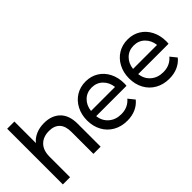

<svg xmlns="http://www.w3.org/2000/svg" viewBox="-39 -1273 1809 1809"><g transform="rotate(-45 865.5 -368.0)"><path d="M499.5 -476.5C459.8 -515.5 406.3 -535 339 -535C299 -535 262.8 -528 230.5 -514C198.2 -500 172 -480.3 152 -455V-742H56V0H152V-273C152 -329.7 167 -373.2 197 -403.5C227 -433.8 268 -449 320 -449C366 -449 401.3 -436 426 -410C450.7 -384 463 -345.3 463 -294V0H559V-305C559 -380.3 539.2 -437.5 499.5 -476.5Z M1137 -233C1138.3 -245 1139 -254.7 1139 -262C1139 -315.3 1128.5 -362.7 1107.5 -404C1086.5 -445.3 1057.3 -477.5 1020 -500.5C982.7 -523.5 940.3 -535 893 -535C845 -535 802.2 -523.5 764.5 -500.5C726.8 -477.5 697.2 -445.3 675.5 -404C653.8 -362.7 643 -316.3 643 -265C643 -213 654.2 -166.3 676.5 -125C698.8 -83.7 730.3 -51.5 771 -28.5C811.7 -5.5 858.3 6 911 6C952.3 6 989.7 -1.3 1023 -16C1056.3 -30.7 1084.3 -52 1107 -80L1057 -142C1021 -99.3 973.3 -78 914 -78C864.7 -78 823.5 -92.2 790.5 -120.5C757.5 -148.8 738.3 -186.3 733 -233ZM784.5 -412C813.5 -440 849.7 -454 893 -454C936.3 -454 972.5 -439.8 1001.5 -411.5C1030.5 -383.2 1047.7 -346.7 1053 -302H733C738.3 -347.3 755.5 -384 784.5 -412Z M1697 -233C1698.3 -245 1699 -254.7 1699 -262C1699 -315.3 1688.5 -362.7 1667.5 -404C1646.5 -445.3 1617.3 -477.5 1580 -500.5C1542.7 -523.5 1500.3 -535 1453 -535C1405 -535 1362.2 -523.5 1324.5 -500.5C1286.8 -477.5 1257.2 -445.3 1235.5 -404C1213.8 -362.7 1203 -316.3 1203 -265C1203 -213 1214.2 -166.3 1236.5 -125C1258.8 -83.7 1290.3 -51.5 1331 -28.5C1371.7 -5.5 1418.3 6 1471 6C1512.3 6 1549.7 -1.3 1583 -16C1616.3 -30.7 1644.3 -52 1667 -80L1617 -142C1581 -99.3 1533.3 -78 1474 -78C1424.7 -78 1383.5 -92.2 1350.5 -120.5C1317.5 -148.8 1298.3 -186.3 1293 -233ZM1344.5 -412C1373.5 -440 1409.7 -454 1453 -454C1496.3 -454 1532.5 -439.8 1561.5 -411.5C1590.5 -383.2 1607.7 -346.7 1613 -302H1293C1298.3 -347.3 1315.5 -384 1344.5 -412Z"/></g></svg>

Font: Rookery
Style: Regular
Weight: 400
Designer: Ryan Kimball / Julieta Ulanovsky
Foundry: Motorola Mobility LLC.
Version: Version 1.0